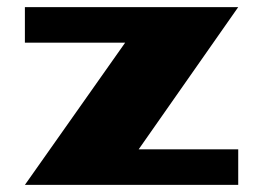

<svg xmlns="http://www.w3.org/2000/svg" viewBox="-20 -520 740 540"><path d="M50 -500H650L370 -100H650V0H50L332 -400H50Z"/></svg>

Font: Tokeely Brookings
Style: Regular
Weight: 400
Designer: Peter Wiegel
Foundry: Peter Wiegel
Version: Version 2.001